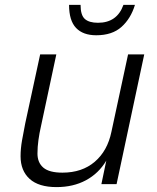

<svg xmlns="http://www.w3.org/2000/svg" viewBox="-20 -752 640 784"><path d="M211 12Q138 12 101 -21.5Q64 -55 64 -114Q64 -145 70 -179Q76 -213 83 -248L144 -530H210L147 -235Q141 -209 137 -180.5Q133 -152 133 -125Q133 -88 157 -67.5Q181 -47 235 -47Q315 -47 367 -91.5Q419 -136 435 -214L503 -530H569L456 0H394L414 -96Q383 -44 331 -16Q279 12 211 12ZM373 -608Q319 -608 290.5 -638Q262 -668 262 -732H309Q309 -690 326.5 -674.5Q344 -659 380 -659Q458 -659 484 -732H531Q514 -676 476 -642Q438 -608 373 -608Z"/></svg>

Font: Geist Mono Light
Style: Italic
Weight: 300
Italic angle: -12°
Monospace: yes
Designer: Basement.studio, Andrés Briganti, Mateo Zaragoza
Foundry: Basement.studio, Vercel, Andrés Briganti, Guido Ferreyra, Mateo Zaragoza
Version: Version 1.500; ttfautohint (v1.8.4.7-5d5b)